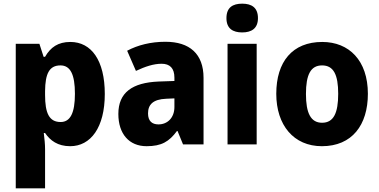

<svg xmlns="http://www.w3.org/2000/svg" viewBox="-20 -839 2068 1048"><path d="M364 -610C297 -610 256 -581 226 -529H218L195 -600H66V189H226V-25C226 -52 223 -80 219 -113H226C254 -72 295 -41 363 -41C475 -41 552 -143 552 -326C552 -509 479 -610 364 -610ZM310 -482C364 -482 389 -433 389 -327C389 -223 364 -173 311 -173C248 -173 226 -222 226 -321V-342C227 -437 249 -482 310 -482Z M883 -611C803 -611 732 -593 674 -562L722 -452C773 -476 819 -491 862 -491C907 -491 932 -467 932 -415V-397L846 -394C702 -388 626 -334 626 -217C626 -108 685 -41 780 -41C862 -41 903 -66 946 -124H949L979 -51H1091V-414C1091 -545 1015 -611 883 -611ZM887 -300 932 -302V-255C932 -196 894 -160 845 -160C810 -160 788 -178 788 -220C788 -268 815 -297 887 -300Z M1302 -819C1250 -819 1216 -798 1216 -740C1216 -683 1251 -662 1302 -662C1352 -662 1388 -683 1388 -740C1388 -798 1353 -819 1302 -819ZM1381 -600H1222V-51H1381Z M1988 -327C1988 -509 1885 -610 1739 -610C1576 -610 1488 -502 1488 -327C1488 -156 1583 -41 1737 -41C1902 -41 1988 -157 1988 -327ZM1650 -326C1650 -432 1676 -482 1738 -482C1801 -482 1826 -431 1826 -327C1826 -222 1801 -169 1738 -169C1676 -169 1650 -222 1650 -326Z"/></svg>

Font: Noto Sans Tamil UI SemiCondensed ExtraBold
Style: Regular
Weight: 800
Width: 4
Designer: Jelle Bosma - Monotype Design Team
Foundry: Monotype Imaging Inc.
Version: Version 2.004